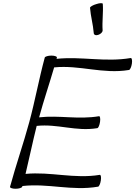

<svg xmlns="http://www.w3.org/2000/svg" viewBox="-20 -1156 837 1188"><path d="M537 -1108C541 -1055 556 -1005 560 -952C560 -941 572 -935 587 -940C603 -945 615 -957 615 -968C611 -1022 620 -1078 616 -1132C616 -1138 598 -1138 577 -1131C555 -1125 537 -1114 537 -1108ZM257 -800C221 -667 197 -533 161 -400C125 -267 78 -133 42 0C40 6 56 12 76 12C97 12 115 6 117 0L119 -5C279 -23 424 27 587 -1C593 -2 601 -19 604 -40C607 -60 604 -76 597 -74C438 -48 295 -95 138 -80C162 -179 182 -278 207 -377C337 -391 450 -341 582 -363C589 -364 596 -382 599 -402C602 -422 599 -438 593 -437C465 -415 348 -444 222 -430C250 -533 285 -636 315 -739C474 -755 616 -696 778 -723C785 -724 793 -742 796 -762C799 -782 796 -798 789 -797C631 -770 486 -808 330 -792C330 -794 331 -797 332 -800C334 -806 319 -812 298 -812C277 -812 259 -806 257 -800Z"/></svg>

Font: Nupuram Light Oblique
Style: Regular
Weight: 300
Designer: Santhosh Thottingal (santhosh.thottingal@gmail.com)
Foundry: SMC
Version: Version 1.000